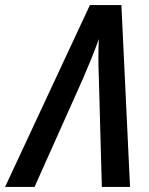

<svg xmlns="http://www.w3.org/2000/svg" viewBox="-79 -736 588 756"><path d="M-59 0H57L248 -427C270 -478 292 -531 310 -582C308 -535 308 -481 310 -437L322 0H433L399 -716H275Z"/></svg>

Font: Noto Sans Display SemiCondensed Medium
Style: Italic
Weight: 500
Width: 4
Italic angle: -12°
Designer: Monotype Design Team
Foundry: Monotype Imaging Inc.
Version: Version 1.900